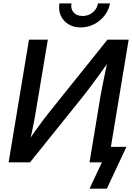

<svg xmlns="http://www.w3.org/2000/svg" viewBox="-20 -963 783 1139"><path d="M622.6 0H511.2L575.7 -390.1Q579.1 -410.2 585.9 -444.8Q592.8 -479.5 602.3 -525.9Q611.8 -572.3 623.5 -627.4L639.6 -618.7Q599.1 -561 568.6 -518.8Q538.1 -476.6 514.2 -445.1Q490.2 -413.6 469.2 -387.2L158.2 0H31.2L151.9 -727.5H263.7L193.4 -307.1Q189.9 -283.7 183.3 -248.5Q176.8 -213.4 168.2 -174.3Q159.7 -135.3 150.4 -98.1L138.7 -110.4Q163.1 -149.4 187.5 -184.1Q211.9 -218.8 233.4 -247.1Q254.9 -275.4 270 -294.4L617.2 -727.5H743.2ZM458.5 -800.3Q416 -800.3 385.3 -819.6Q354.5 -838.9 340.3 -870.8Q326.2 -902.8 332.5 -942.9H403.8Q398.4 -909.7 417 -888.9Q435.5 -868.2 469.7 -868.2Q492.7 -868.2 512 -877.7Q531.2 -887.2 544.4 -904.1Q557.6 -920.9 561 -942.9H632.3Q625.5 -903.3 600.3 -870.8Q575.2 -838.4 538.1 -819.3Q501 -800.3 458.5 -800.3ZM511.2 156.2 584.5 0H549.8L564.9 -91.8H730L613.8 156.2Z"/></svg>

Font: Inter 20pt Medium
Style: Italic
Weight: 500
Italic angle: -9.3988°
Version: Version 4.001;git-66647c0bb